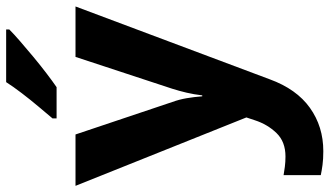

<svg xmlns="http://www.w3.org/2000/svg" viewBox="-238 -568 1046 609"><g transform="rotate(-90 284.5 -263.0)"><path d="M0 -546H163L266 -239Q274 -217 278 -193.5Q282 -170 284 -144H287Q290 -170 295.5 -193.5Q301 -217 308 -239L409 -546H569L338 70Q307 155 247.5 197.5Q188 240 110 240Q85 240 66.5 237.5Q48 235 34 232V114Q45 116 60.5 118Q76 120 93 120Q140 120 167.5 91.5Q195 63 208 23L217 -4ZM496 -756Q482 -742 459 -722Q436 -702 409.5 -680Q383 -658 357.5 -638.5Q332 -619 313 -606H214V-619Q230 -638 251.5 -663.5Q273 -689 294 -716.5Q315 -744 329 -766H496Z"/></g></svg>

Font: Noto Sans Hanifi Rohingya
Style: Bold
Weight: 700
Designer: Monotype Design Team and DaltonMaag
Foundry: Google LLC
Version: Version 2.102; ttfautohint (v1.8.4.7-5d5b)